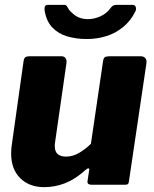

<svg xmlns="http://www.w3.org/2000/svg" viewBox="-20 -762 637 792"><path d="M162 10Q101 10 63.5 -27Q26 -64 26 -128Q26 -136 26.5 -144.5Q27 -153 28 -160L77 -508Q79 -522 84.5 -526Q90 -530 104 -530H233Q245 -530 250.5 -522Q256 -514 254 -501L207 -174Q206 -169 206 -165Q206 -161 206 -159Q206 -136 218.5 -126Q231 -116 252 -116Q281 -116 307.5 -132Q334 -148 355 -169L405 -509Q407 -523 413 -526.5Q419 -530 434 -530H560Q573 -530 579.5 -522Q586 -514 584 -501L512 -15Q511 -6 508 -3Q505 0 496 0H357Q350 0 345 -3Q340 -6 341 -15L348 -61Q349 -67 345 -67.5Q341 -68 333 -61Q291 -23 249 -6.5Q207 10 162 10ZM527 -742Q537 -742 540 -733Q543 -724 538 -714Q519 -676 488 -650.5Q457 -625 418.5 -613Q380 -601 338 -601Q294 -601 257 -612Q220 -623 195.5 -649Q171 -675 164 -719Q163 -728 165 -735Q167 -742 179 -742H245Q253 -742 256.5 -735.5Q260 -729 266 -720Q275 -710 286.5 -701Q298 -692 312 -687.5Q326 -683 341 -683Q369 -683 395 -695Q421 -707 437 -730Q442 -737 448 -739.5Q454 -742 460 -742H527Z"/></svg>

Font: Libre Franklin Thin ExtraBold
Style: Italic
Weight: 800
Italic angle: -8°
Version: Version 2.000